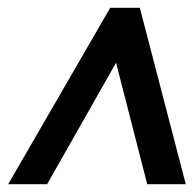

<svg xmlns="http://www.w3.org/2000/svg" viewBox="-20 -473 502 493"><path d="M1 0H101L278 -312L358 0H457L339 -453H263Z"/></svg>

Font: Rabbid Highway Sign II Hop
Style: Obl
Weight: 400
Foundry: Cannot Into Space Fonts
Version: Version 0.277